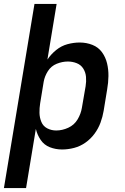

<svg xmlns="http://www.w3.org/2000/svg" viewBox="-40 -755 636 980"><path d="M-20 205H93L143 -97Q150 -67 167.5 -41Q185 -15 214.5 -3.5Q244 8 277 8Q307 8 338 0Q369 -8 396 -27Q423 -46 442.5 -72.5Q462 -99 473 -129Q484 -159 489 -189L507 -299Q513 -333 513.5 -366.5Q514 -400 506.5 -431.5Q499 -463 480.5 -488.5Q462 -514 431.5 -526Q401 -538 367 -538Q336 -538 304.5 -529.5Q273 -521 246.5 -499.5Q220 -478 202 -451L249 -735H136ZM247 -89Q222 -89 201 -100Q180 -111 171 -133Q162 -155 161.5 -179Q161 -203 165 -228L183 -338Q188 -366 204.5 -392Q221 -418 249.5 -429.5Q278 -441 306 -441Q330 -441 351.5 -432.5Q373 -424 385 -405Q397 -386 399 -362.5Q401 -339 397 -315L378 -205Q373 -174 356 -145.5Q339 -117 308.5 -103Q278 -89 247 -89Z"/></svg>

Font: Iosevka Sparkle SmBdObl
Style: Regular
Weight: 600
Italic angle: -9°
Designer: Belleve Invis
Foundry: Belleve Invis
Version: Version 4.5.0; ttfautohint (v1.8.3)